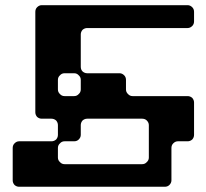

<svg xmlns="http://www.w3.org/2000/svg" viewBox="-20 -714 783 730"><path d="M311.5 -607.4Q301.8 -607.4 293.9 -600.6Q287.1 -592.8 287.1 -583Q287.1 -542 287.1 -460Q287.1 -449.2 293.9 -442.4Q301.8 -435.5 311.5 -435.5Q352.5 -435.5 434.6 -435.5Q444.3 -435.5 452.1 -427.7Q459 -420.9 459 -410.2Q459 -398.4 459 -374Q459 -363.3 466.8 -356.4Q473.6 -348.6 484.4 -348.6Q553.7 -348.6 693.4 -348.6Q703.1 -348.6 710.9 -341.8Q717.8 -334 717.8 -324.2Q717.8 -283.2 717.8 -201.2Q717.8 -191.4 710.9 -183.6Q703.1 -176.8 693.4 -176.8Q680.7 -176.8 656.2 -176.8Q646.5 -176.8 638.7 -168.9Q631.8 -162.1 631.8 -151.4Q631.8 -110.4 631.8 -28.3Q631.8 -18.6 624 -10.7Q617.2 -3.9 606.4 -3.9Q421.9 -3.9 52.7 -3.9Q43 -3.9 35.2 -10.7Q28.3 -18.6 28.3 -28.3Q28.3 -69.3 28.3 -151.4Q28.3 -162.1 35.2 -168.9Q43 -176.8 52.7 -176.8Q93.8 -176.8 175.8 -176.8Q185.5 -176.8 193.4 -183.6Q200.2 -191.4 200.2 -201.2Q200.2 -213.9 200.2 -238.3Q200.2 -248 193.4 -255.9Q185.5 -262.7 175.8 -262.7Q163.1 -262.7 138.7 -262.7Q128.9 -262.7 121.1 -269.5Q114.3 -277.3 114.3 -287.1Q114.3 -415 114.3 -668.9Q114.3 -679.7 121.1 -686.5Q128.9 -694.3 138.7 -694.3Q324.2 -694.3 693.4 -694.3Q703.1 -694.3 710.9 -686.5Q717.8 -679.7 717.8 -668.9Q717.8 -657.2 717.8 -632.8Q717.8 -622.1 710.9 -615.2Q703.1 -607.4 693.4 -607.4Q597.7 -607.4 502 -607.4Q407.2 -607.4 311.5 -607.4ZM200.2 -410.2Q200.2 -398.4 200.2 -374Q200.2 -363.3 208 -356.4Q214.8 -348.6 225.6 -348.6Q237.3 -348.6 261.7 -348.6Q272.5 -348.6 279.3 -356.4Q287.1 -363.3 287.1 -374Q287.1 -385.7 287.1 -410.2Q287.1 -420.9 279.3 -427.7Q272.5 -435.5 261.7 -435.5Q250 -435.5 225.6 -435.5Q214.8 -435.5 208 -427.7Q200.2 -420.9 200.2 -410.2ZM311.5 -262.7Q301.8 -262.7 293.9 -255.9Q287.1 -248 287.1 -238.3Q287.1 -225.6 287.1 -201.2Q287.1 -191.4 279.3 -183.6Q272.5 -176.8 261.7 -176.8Q250 -176.8 225.6 -176.8Q214.8 -176.8 208 -168.9Q200.2 -162.1 200.2 -151.4Q200.2 -139.6 200.2 -115.2Q200.2 -104.5 208 -97.7Q214.8 -89.8 225.6 -89.8Q324.2 -89.8 520.5 -89.8Q531.2 -89.8 538.1 -97.7Q545.9 -104.5 545.9 -115.2Q545.9 -156.2 545.9 -238.3Q545.9 -248 538.1 -255.9Q531.2 -262.7 520.5 -262.7Q468.8 -262.7 416 -262.7Q364.3 -262.7 311.5 -262.7Z"/></svg>

Font: Stal Type
Style: Alien
Weight: 400
Designer: daniel chilleron
Version: Version 1.0